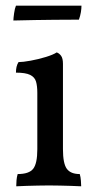

<svg xmlns="http://www.w3.org/2000/svg" viewBox="-20 -651 341 674"><path d="M37 3Q37 -7 38 -18.5Q39 -30 42 -40Q82 -40 96.5 -58.5Q111 -77 111 -127V-325Q111 -349 106.5 -364.5Q102 -380 86 -388Q70 -396 36 -396Q36 -407 38 -416Q40 -425 45 -433Q60 -433 87.5 -438Q115 -443 141 -451Q167 -459 179 -467Q188 -464 194.5 -455Q201 -446 201 -427V-127Q201 -77 214.5 -58.5Q228 -40 260 -40Q263 -30 264 -17Q265 -4 265 3Q248 2 229 1.5Q210 1 190.5 0.5Q171 0 152 0Q133 0 112.5 0.5Q92 1 73 1.5Q54 2 37 3ZM27 -579Q27 -587 29.5 -604.5Q32 -622 36 -631H266Q266 -621 264 -608.5Q262 -596 257 -582Q232 -582 170 -581.5Q108 -581 27 -579Z"/></svg>

Font: Vollkorn
Style: Regular
Weight: 400
Designer: Friedrich Althausen
Foundry: Friedrich Althausen
Version: Version 5.001